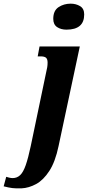

<svg xmlns="http://www.w3.org/2000/svg" viewBox="-143 -790 480 1049"><path d="M220 -628Q190 -628 169 -642Q148 -656 148 -687Q148 -732 177 -751Q206 -770 243 -770Q272 -770 294.5 -756.5Q317 -743 317 -711Q317 -628 220 -628ZM-25 239Q-56 240 -76 237.5Q-96 235 -123 228L-109 176Q-104 178 -93 180.5Q-82 183 -74 183Q-50 183 -33 167Q-16 151 -2.5 112.5Q11 74 25 8L109 -394Q113 -410 115 -422.5Q117 -435 117 -448Q117 -467 108.5 -474.5Q100 -482 79 -482H63L73 -536H293L177 8Q159 94 126.5 144Q94 194 54.5 215.5Q15 237 -25 239Z"/></svg>

Font: Noto Serif ExtraCondensed ExtraBold
Style: Italic
Weight: 800
Width: 2
Italic angle: -12°
Designer: Monotype Design Team
Foundry: Monotype Imaging Inc.
Version: Version 2.013